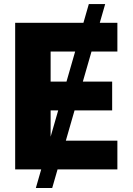

<svg xmlns="http://www.w3.org/2000/svg" viewBox="-20 -840 657 952"><path d="M420.4 -819.8H501.5L238.8 92.3H157.7ZM562 0H55.2V-727.1H562V-584.5H231V-435.5H536.1V-292.5H231V-142.6H562Z"/></svg>

Font: My Font
Style: Regular
Weight: 500
Designer: Rasmus Andersson
Foundry: rsms
Version: Version 0.001